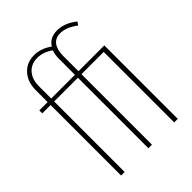

<svg xmlns="http://www.w3.org/2000/svg" viewBox="-203 -810 915 915"><g transform="rotate(-45 254.5 -352.5)"><path d="M255 0V-475H95V0H71V-475H15V-495H71V-574Q71 -630 102 -664.5Q133 -699 183 -699Q230 -699 272 -668Q295 -705 344 -705Q395 -705 443 -666L432 -650Q386 -685 345 -685Q313 -685 296 -662.5Q279 -640 279 -598V-495H453V0H429V-475H279V0ZM185 -679Q144 -679 119.5 -651.5Q95 -624 95 -576V-495H255V-604Q255 -630 263 -652Q225 -679 185 -679Z"/></g></svg>

Font: Moniqa Thin Paragraph
Style: Regular
Weight: 100
Designer: Rajesh Rajput
Foundry: Rajesh Rajput
Version: Version 1.000